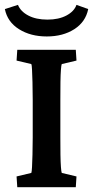

<svg xmlns="http://www.w3.org/2000/svg" viewBox="-33 -781 388 801"><path d="M39.1 0 36.1 -44.9 97.7 -59.6Q99.6 -64.5 100.6 -84Q101.6 -103.5 102.5 -135.7Q103.5 -168 103.5 -208V-364.3Q103.5 -406.2 102.5 -438.5Q101.6 -470.7 100.6 -490.7Q99.6 -510.7 97.7 -513.7L36.1 -528.3L39.1 -573.2H283.2L286.1 -528.3L224.6 -513.7Q222.7 -509.8 221.2 -490.2Q219.7 -470.7 219.2 -439Q218.8 -407.2 218.8 -364.3V-208Q218.8 -167 219.2 -135.3Q219.7 -103.5 221.2 -84Q222.7 -64.5 224.6 -59.6L286.1 -44.9L283.2 0ZM286.1 -760.7 335 -743.2Q324.2 -689.5 276.9 -659.2Q229.5 -628.9 162.1 -628.9Q94.7 -628.9 46.4 -659.2Q-2 -689.5 -12.7 -743.2L42 -760.7Q52.7 -733.4 85 -716.3Q117.2 -699.2 165 -699.2Q211.9 -699.2 244.1 -716.3Q276.4 -733.4 286.1 -760.7Z"/></svg>

Font: Crimson Pro SemiBold
Style: Regular
Weight: 600
Designer: Jacques Le Bailly
Foundry: Baron von Fonthausen
Version: Version 1.003